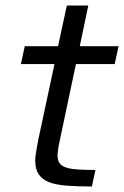

<svg xmlns="http://www.w3.org/2000/svg" viewBox="-20 -678 451 698"><path d="M314 0Q262 0 223 -3Q184 -6 159 -15.5Q134 -25 121 -44Q108 -63 108 -95Q108 -104 110 -117.5Q112 -131 114.5 -145Q117 -159 119 -169L178 -445H56L70 -510H191L223 -658H301L270 -510H411L397 -445H256L200 -180Q196 -163 193.5 -149.5Q191 -136 190.5 -127.5Q190 -119 189 -114Q189 -90 202.5 -78.5Q216 -67 246 -63.5Q276 -60 327 -60Z"/></svg>

Font: Saira Expanded
Style: Italic
Weight: 400
Width: 7
Italic angle: -12°
Designer: Hector Gatti with collaboration of the Omnibus-Type team
Foundry: Omnibus-Type
Version: Version 1.101